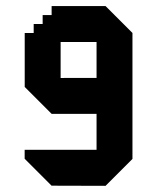

<svg xmlns="http://www.w3.org/2000/svg" viewBox="-20 -603 513 623"><path d="M322.5 0 409.8 -87.3V-496L322.5 -583.3H147.5V-554.2H118.4V-525.1H89.3V-496H60.2V-320.9L147.5 -233.6H293.3V-117H60V-87.8L147.3 -0.5ZM176.7 -350V-466.8H293.3V-350.2Z"/></svg>

Font: Stepalange Short
Style: Regular
Weight: 400
Designer: Szymon Furjan
Version: Version 1.001;Fontself Maker 3.5.8